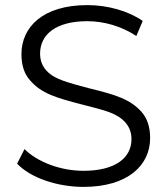

<svg xmlns="http://www.w3.org/2000/svg" viewBox="-20 -726 655 752"><path d="M47 -85C99 -30 203 6 307 6C481 6 568 -79 568 -185C568 -228 557 -262 535 -287C491 -337 433 -355 330 -380C287 -391 252 -401 227 -410C175 -428 137 -460 137 -516C137 -591 199 -643 322 -643C386 -643 455 -624 514 -585L539 -644C483 -683 402 -706 322 -706C148 -706 64 -620 64 -514C64 -471 75 -436 98 -411C142 -360 199 -343 304 -316C348 -305 382 -296 407 -287C456 -269 495 -237 495 -181C495 -108 432 -57 307 -57C218 -57 127 -91 76 -142Z"/></svg>

Font: Malon Grotesk
Style: Regular
Weight: 400
Designer: Julieta Ulanovsky
Foundry: Julieta Ulanovsky
Version: Version 7.200